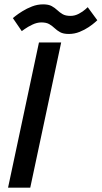

<svg xmlns="http://www.w3.org/2000/svg" viewBox="-20 -862 467 882"><path d="M17 0 159 -667H261L119 0ZM39 -779Q39 -779 51 -788.5Q63 -798 83 -810.5Q103 -823 127.5 -832.5Q152 -842 178 -842Q203 -842 217.5 -834Q232 -826 243 -815.5Q254 -805 267.5 -797Q281 -789 304 -789Q324 -789 342.5 -799Q361 -809 372 -819Q383 -829 383 -829L427 -769Q427 -769 416.5 -759.5Q406 -750 387.5 -737.5Q369 -725 345.5 -715.5Q322 -706 296 -706Q271 -706 256.5 -714Q242 -722 231 -732.5Q220 -743 206.5 -751Q193 -759 170 -759Q150 -759 129 -749Q108 -739 94 -729Q80 -719 80 -719Z"/></svg>

Font: Epunda Sans Medium
Style: Italic
Weight: 500
Italic angle: -12.0243°
Designer: Simon Atzbach
Foundry: typofactur
Version: Version 2.204; ttfautohint (v1.8.4.7-5d5b)